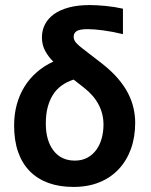

<svg xmlns="http://www.w3.org/2000/svg" viewBox="-20 -720 590 751"><path d="M188.5 -479Q169.4 -497.6 156.7 -521Q144 -544.4 144 -573.7Q144 -601.6 156 -624.8Q168 -647.9 191.4 -664.8Q214.8 -681.6 249.8 -690.9Q284.7 -700.2 331.1 -700.2Q356.9 -700.2 392.8 -696.8Q428.7 -693.4 460.9 -686V-586.4Q421.4 -596.2 384.3 -601.1Q347.2 -606 323.2 -606Q292 -606 280 -598.4Q268.1 -590.8 268.1 -576.2Q268.1 -563.5 277.8 -552.5Q287.6 -541.5 304.7 -528.8L379.9 -470.7Q416.5 -441.9 441.4 -412.8Q466.3 -383.8 481.2 -354.5Q496.1 -325.2 502.4 -296.4Q508.8 -267.6 508.8 -240.2Q508.8 -183.6 492.2 -137.7Q475.6 -91.8 444.3 -58.3Q413.1 -24.9 368.4 -6.8Q323.7 11.2 267.6 11.2Q212.4 11.2 169.4 -4.4Q126.5 -20 96.4 -50.5Q66.4 -81.1 50.8 -125.7Q35.2 -170.4 35.2 -229Q35.2 -272.9 45.7 -311.3Q56.2 -349.6 75.9 -381.3Q95.7 -413.1 124 -437.7Q152.3 -462.4 188.5 -479ZM268.1 -408.7Q240.7 -399.9 220.5 -385Q200.2 -370.1 187.3 -349.6Q174.3 -329.1 166.7 -301.3Q159.2 -273.4 159.2 -236.8Q159.2 -170.4 189.2 -131.1Q219.2 -91.8 272.9 -91.8Q300.3 -91.8 321.3 -103Q342.3 -114.3 356.4 -133.5Q370.6 -152.8 377.7 -178.5Q384.8 -204.1 384.8 -232.9Q384.8 -274.4 365.7 -310.8Q346.7 -347.2 309.1 -376.5Z"/></svg>

Font: Code New Roman
Style: Bold
Weight: 700
Monospace: yes
Designer: Sam Radian
Foundry: Code New Roman
Version: Version 1.508 October 19, 2014